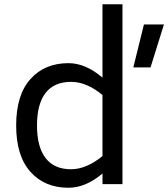

<svg xmlns="http://www.w3.org/2000/svg" viewBox="-20 -866 791 903"><path d="M56 0ZM556 -846V0H462V-50Q383 17 302 17Q190 17 123 -58Q56 -133 56 -276Q56 -419 123 -494Q190 -569 302 -569Q382 -569 462 -501V-846ZM462 -132V-419Q388 -481 314 -481Q235 -481 194.5 -429Q154 -377 154 -276Q154 -175 194.5 -122.5Q235 -70 314 -70Q386 -70 462 -132ZM657 -751H751L688 -549H607Z"/></svg>

Font: Biryani
Style: Regular
Weight: 400
Designer: Dan Reynolds and Mathieu Reguer
Foundry: Dan Reynolds and Mathieu Reguer
Version: Version 1.004; ttfautohint (v1.1) -l 5 -r 5 -G 72 -x 0 -D la